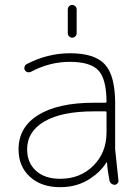

<svg xmlns="http://www.w3.org/2000/svg" viewBox="-20 -775 566 784"><path d="M90.8 -165Q90.8 -110.4 127 -77.6Q163.1 -44.9 225.6 -44.9Q307.6 -44.9 361.3 -98.6Q415 -152.3 415 -234.4V-316.4Q415 -320.3 410.2 -320.3H363.3Q232.4 -320.3 161.6 -279.3Q90.8 -238.3 90.8 -165ZM256.8 -638.7V-736.3Q256.8 -744.1 262.2 -749.5Q267.6 -754.9 274.9 -754.9Q282.2 -754.9 287.6 -749.5Q293 -744.1 293 -736.3V-638.7Q293 -631.8 287.6 -626.5Q282.2 -621.1 274.9 -621.1Q267.6 -621.1 262.2 -626.5Q256.8 -631.8 256.8 -638.7ZM417 -111.3Q417 -112.3 416 -112.8Q415 -113.3 415 -112.3Q390.6 -73.2 348.6 -45.9Q295.9 -10.7 225.6 -10.7Q148.4 -10.7 102.1 -53.2Q55.7 -95.7 55.7 -165Q55.7 -255.9 136.7 -305.7Q217.8 -355.5 363.3 -355.5H410.2Q415 -355.5 415 -360.4Q414.1 -452.1 382.8 -486.3Q350.6 -522.5 264.6 -522.5Q182.6 -522.5 105.5 -481.4Q98.6 -478.5 91.8 -480.5Q85 -482.4 81.5 -488.8Q78.1 -495.1 80.1 -502Q82 -508.8 87.9 -512.7Q173.8 -557.6 265.6 -557.6Q366.2 -557.6 408.2 -512.2Q450.2 -466.8 450.2 -352.5V-165L463.9 -35.2Q463.9 -30.3 460 -26.4Q455.1 -20.5 448.2 -20.5Q440.4 -20.5 434.1 -25.9Q427.7 -31.2 426.8 -39.1Q418.9 -80.1 417 -111.3Z"/></svg>

Font: Gen Jyuu Gothic ExtraLight
Style: Regular
Weight: 100
Designer: [Source Han Sans]
Ryoko NISHIZUKA  (kana & ideographs); Paul D. Hunt (Latin, Greek & Cyrillic); Wenlong ZHANG  (bopomofo
Version: Version 1.002.20150607